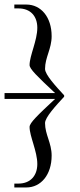

<svg xmlns="http://www.w3.org/2000/svg" viewBox="-30 -645 350 844"><path d="M-10 -210H212C136 -139 100 -105 100 -87C100 -46 134 20 134 76C134 126 105 162 51 162H33V179H86C150 179 197 123 197 39C197 -17 168 -53 168 -104C168 -129 215 -180 252 -220V-226C215 -266 168 -317 168 -342C168 -393 197 -430 197 -486C197 -570 150 -625 86 -625H33V-608H51C105 -608 134 -573 134 -523C134 -467 100 -400 100 -359C100 -342 133 -310 212 -236H-10Z"/></svg>

Font: FoglihtenDeH02
Style: Regular
Weight: 500
Designer: gluk (gluksza@wp.pl|www.glukfonts.pl)
Version: Version 0.68